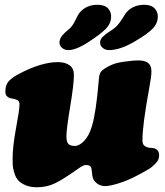

<svg xmlns="http://www.w3.org/2000/svg" viewBox="-20 -772 688 803"><path d="M354.5 -599.1Q299.8 -562.5 265.6 -562.5Q249.5 -562.5 238.3 -572.8Q227.1 -583 229 -597.7Q230.5 -611.8 240 -623.3Q249.5 -634.8 269 -650.9Q283.2 -662.1 294.9 -686.8Q306.6 -711.4 312 -717.8Q339.8 -752 387.7 -752Q418.5 -752 432.9 -735.8Q447.3 -719.7 444.3 -694.3Q441.9 -672.4 424.3 -653.3Q404.8 -632.3 354.5 -599.1ZM544.4 -599.1Q482.9 -562.5 435.5 -562.5Q419.4 -562.5 408.2 -572.8Q397 -583 398.9 -597.7Q399.4 -603.5 402.6 -609.1Q405.8 -614.7 413.3 -621.3Q420.9 -627.9 424.6 -630.9Q428.2 -633.8 440.2 -641.6Q452.1 -649.4 454.1 -650.9Q471.7 -663.1 489 -690.2Q506.3 -717.3 506.8 -717.8Q534.7 -752 584 -752Q613.3 -752 627.9 -735.6Q642.6 -719.2 639.6 -694.3Q637.2 -672.4 619.6 -653.3Q599.1 -631.3 544.4 -599.1ZM134.8 11.2Q106 11.2 85.7 2.2Q65.4 -6.8 55.4 -18.6Q45.4 -30.3 39.8 -49.1Q34.2 -67.9 33.4 -79.3Q32.7 -90.8 32.7 -107.4Q32.7 -159.2 47.1 -236.3Q61.5 -313.5 61.5 -334Q61.5 -343.8 59.1 -347.2Q57.6 -350.6 51.3 -354Q46.9 -356.4 34.7 -358.9Q22.5 -361.3 19.5 -362.3Q13.2 -364.7 7.3 -371.6Q2.4 -377 2.4 -389.2Q2.4 -417 16.6 -432.4Q30.8 -447.8 59.1 -462.9Q152.8 -512.2 221.7 -512.2Q252.9 -512.2 271 -499Q289.1 -485.8 289.1 -459.5Q289.1 -418.9 273.4 -325.4Q257.8 -231.9 257.8 -202.1Q257.8 -178.7 265.9 -170.2Q273.9 -161.6 293 -161.6Q311.5 -161.6 331.8 -182.6Q352.1 -203.6 364.3 -243.7Q381.8 -300.8 393.1 -436.5Q394 -447.3 394.5 -451.2Q395 -455.1 397.2 -462.2Q399.4 -469.2 404.1 -474.1Q408.7 -479 416.5 -484.4Q437 -497.6 457.5 -504.9Q478 -512.2 517.1 -516.1Q538.1 -519.5 560.1 -519.3Q582 -519 594.7 -511.7Q613.3 -502 613.3 -472.2Q613.3 -452.6 603.5 -399.9Q575.7 -248 575.7 -185.5Q575.7 -167 586.4 -160.6Q598.6 -153.3 615.2 -153.3Q620.6 -152.8 625 -151.9Q645.5 -145 645.5 -123Q645.5 -113.8 642.3 -105.2Q639.2 -96.7 630.1 -87.9Q621.1 -79.1 615.7 -74.2Q610.4 -69.3 594 -60.1Q577.6 -50.8 572.8 -48.1Q567.9 -45.4 548.3 -35.2Q511.7 -16.1 475.1 -4.9Q438.5 6.3 419.9 6.3Q390.6 6.3 373 -18.1Q370.1 -22.5 368.4 -27.6Q366.7 -32.7 366.2 -36.9Q365.7 -41 364.7 -50.3Q363.8 -59.6 362.3 -67.4Q359.9 -82 338.4 -82Q329.1 -82 309.1 -67.9Q247.6 -23.9 211.9 -6.3Q176.3 11.2 134.8 11.2Z"/></svg>

Font: Cooper* Black
Style: Italic
Weight: 900
Italic angle: -7°
Designer: Owen Earl
Foundry: indestructible type*
Version: Version 0.001